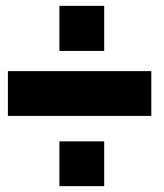

<svg xmlns="http://www.w3.org/2000/svg" viewBox="-20 -636 559 656"><path d="M497 -393V-240H7V-393ZM183 -153H336V0H183ZM336 -616V-462H183V-616Z"/></svg>

Font: Orbitron
Style: Black
Weight: 900
Designer: Matt McInerney
Foundry: Matt McInerney
Version: 1.000